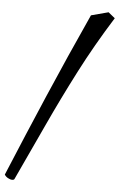

<svg xmlns="http://www.w3.org/2000/svg" viewBox="-57 -778 575 921"><g transform="rotate(5 230.0 -317.5)"><path d="M36 103Q29 103 17.5 97Q6 91 0 81Q80 -112 165.5 -311Q251 -510 345 -716L428 -738L460 -712Q374 -575 305 -441Q236 -307 174 -173Q112 -39 48 98Q46 103 36 103Z"/></g></svg>

Font: Julee
Style: Regular
Weight: 400
Designer: Julian Tunni
Foundry: Julian Tunni
Version: Version 1.002; ttfautohint (v1.8.4.7-5d5b);gftools[0.9.23]